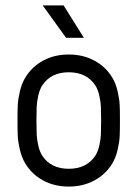

<svg xmlns="http://www.w3.org/2000/svg" viewBox="-20 -686 510 712"><path d="M138.2 -666H215.8L291 -545.9H225.1ZM234.9 -418Q169.4 -418 137.2 -370.1Q127 -354.5 121.8 -330.8Q116.7 -307.1 116 -289.8Q115.2 -272.5 115.2 -238.8Q115.2 -205.6 116 -188Q116.7 -170.4 121.8 -147Q127 -123.5 137.2 -107.9Q169.4 -60.1 234.9 -60.1Q300.8 -60.1 333 -107.9Q343.3 -123.5 348.4 -147Q353.5 -170.4 354.2 -188Q355 -205.6 355 -238.8Q355 -272.5 354.2 -289.8Q353.5 -307.1 348.4 -330.8Q343.3 -354.5 333 -370.1Q300.8 -418 234.9 -418ZM396 -398.9Q409.7 -376.5 416.3 -346.9Q422.9 -317.4 423.8 -297.1Q424.8 -276.9 424.8 -238.8Q424.8 -201.2 423.8 -180.9Q422.9 -160.6 416.3 -131.1Q409.7 -101.6 396 -79.1Q371.6 -39.1 329.6 -16.6Q287.6 5.9 234.9 5.9Q182.1 5.9 140.4 -16.6Q98.6 -39.1 74.2 -79.1Q60.5 -101.6 53.7 -130.9Q46.9 -160.2 45.9 -180.9Q44.9 -201.7 44.9 -238.8Q44.9 -275.9 45.9 -296.9Q46.9 -317.9 53.7 -347.2Q60.5 -376.5 74.2 -398.9Q98.6 -439 140.4 -461.4Q182.1 -483.9 234.9 -483.9Q287.6 -483.9 329.6 -461.4Q371.6 -439 396 -398.9Z"/></svg>

Font: Gidolinya
Style: Regular
Weight: 400
Version: Version 1.0.3